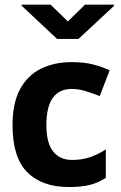

<svg xmlns="http://www.w3.org/2000/svg" viewBox="-20 -770 503 800"><path d="M354 0.5Q319.3 9.3 267.1 9.3Q154.8 9.3 93.5 -52.5Q32.2 -114.3 32.2 -248.5Q32.2 -340.3 63.5 -398.2Q94.7 -456.1 150.4 -483.6Q206.1 -511.2 278.8 -511.2Q330.6 -511.2 368.9 -501.2Q407.2 -491.2 436 -477.1H437L436.5 -476.1L396 -370.6L395.5 -369.6L394.5 -370.1Q362.3 -382.8 334.5 -391.1Q306.6 -399.4 278.8 -399.4Q173.3 -399.4 173.3 -249Q173.3 -174.3 201.2 -139.2Q229 -104 278.8 -103.5Q321.8 -103.5 355 -115Q388.2 -126.5 419.4 -146.5L420.9 -147.5V-146V-29.3V-28.8Q404.8 -18.6 388.2 -11.2Q371.6 -3.9 354 0.5ZM262.7 -680.7 334 -750.5H454.6V-745.1L307.1 -607.9H217.8L70.3 -746.1V-750.5H190.9Z"/></svg>

Font: MAUL Bold
Style: Bold
Weight: 700
Designer: MAUL
Version: Version 1.0; 2020; ttfautohint (v1.8.3)